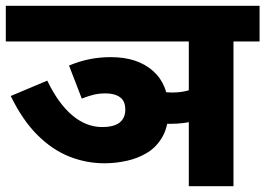

<svg xmlns="http://www.w3.org/2000/svg" viewBox="-20 -642 915 662"><path d="M785 -499V0H631V-499H0V-622H875V-499ZM727 -260Q696 -239 657 -227Q618 -215 565 -215Q554 -215 547 -216Q540 -217 529 -218L517 -333Q528 -329 541.5 -326Q555 -323 573 -323Q630 -323 665 -346.5Q700 -370 727 -398ZM218 -416Q254 -431 289 -438Q324 -445 362 -445Q454 -445 507.5 -397.5Q561 -350 561 -264Q561 -208 541 -172Q521 -136 488.5 -116Q456 -96 417 -87.5Q378 -79 340 -79Q278 -79 219.5 -102Q161 -125 109.5 -176Q58 -227 17 -311L143 -364Q181 -285 229 -244.5Q277 -204 332 -204Q373 -204 392.5 -219.5Q412 -235 412 -264Q412 -294 393.5 -307Q375 -320 344 -320Q322 -320 303 -315.5Q284 -311 262 -302Z"/></svg>

Font: Noto Sans Devanagari ExtraBold
Style: Regular
Weight: 800
Version: Version 2.003